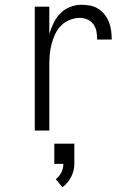

<svg xmlns="http://www.w3.org/2000/svg" viewBox="-20 -548 540 806"><path d="M126 0V-520H187V-406Q194 -429 205 -451.5Q216 -474 233 -491.5Q250 -509 273.5 -518.5Q297 -528 322 -528Q340 -528 358.5 -524.5Q377 -521 392.5 -511Q408 -501 419.5 -486.5Q431 -472 437.5 -455Q444 -438 446.5 -419.5Q449 -401 449 -382H388Q388 -399 385 -415.5Q382 -432 372.5 -445.5Q363 -459 347.5 -466Q332 -473 316 -473Q294 -473 273 -464.5Q252 -456 236.5 -440.5Q221 -425 211.5 -404.5Q202 -384 196.5 -363Q191 -342 189 -320Q187 -298 187 -276V0ZM242 238 214 204Q229 193 237.5 176Q246 159 246 140H208V55H292V140Q292 169 278.5 195Q265 221 242 238Z"/></svg>

Font: Iosevka SS04 Light
Style: Regular
Weight: 300
Monospace: yes
Designer: Belleve Invis
Foundry: Belleve Invis
Version: Version 19.0.0; ttfautohint (v1.8.4)